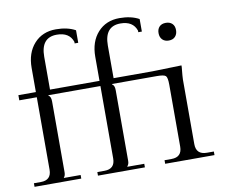

<svg xmlns="http://www.w3.org/2000/svg" viewBox="-81 -851 1120 951"><g transform="rotate(-10 479.0 -375.0)"><path d="M799 -687Q819 -687 831 -675.5Q843 -664 843 -643Q843 -623 831.5 -610.5Q820 -598 799 -598Q779 -598 767 -610Q755 -622 755 -643Q755 -663 766.5 -675Q778 -687 799 -687ZM426 -461V-582Q426 -658 467.5 -704Q509 -750 577 -750Q635 -750 675 -728V-665H657V-673Q640 -723 577 -723Q497 -723 497 -626V-462H692L839 -466V-458Q834 -408 834 -396V-71Q834 -18 888 -18H923V0H675V-18H710Q763 -18 763 -71V-382Q763 -418 754.5 -426.5Q746 -435 710 -435H484V-433Q497 -426 497 -402V-46Q497 -29 488 -20V-18H573V0H337V-18H373Q426 -18 426 -71V-435H164V-433Q177 -426 177 -402V-46Q177 -28 169 -20V-18H253V0H18V-18H53Q106 -18 106 -71V-435H18V-461H106V-582Q106 -658 147.5 -704Q189 -750 257 -750Q315 -750 355 -728V-665H337V-673Q320 -723 257 -723Q177 -723 177 -626V-461Z"/></g></svg>

Font: Foglihten068fMac
Style: Regular
Weight: 500
Designer: gluk (gluksza@wp.pl)
Foundry: gluk (gluksza@wp.pl)
Version: Version 0.68